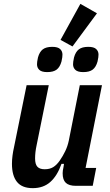

<svg xmlns="http://www.w3.org/2000/svg" viewBox="-20 -964 573 996"><path d="M233 -522 170 -211Q162 -174 162 -142Q162 -112 174 -99Q186 -86 212 -86Q238 -86 256 -97Q274 -108 290 -131Q306 -154 318.5 -180Q331 -206 337 -235L394 -522H509L424 -93H479L461 0H374Q338 0 321.5 -15.5Q305 -31 305 -65Q305 -72 306 -79.5Q307 -87 309 -95L312 -114H299Q277 -52 241 -20Q205 12 150 12Q94 12 68 -20.5Q42 -53 42 -114Q42 -135 45 -157.5Q48 -180 52 -197L118 -522ZM356 -723 294 -757 397 -944 483 -895ZM225 -590Q196 -590 184 -601.5Q172 -613 172 -630Q172 -635 173 -644.5Q174 -654 177 -666Q185 -695 202 -708Q219 -721 251 -721Q280 -721 292 -709.5Q304 -698 304 -681Q304 -676 303 -666.5Q302 -657 299 -645Q291 -616 274 -603Q257 -590 225 -590ZM412 -590Q383 -590 371 -601.5Q359 -613 359 -630Q359 -635 360 -644.5Q361 -654 364 -666Q372 -695 389 -708Q406 -721 438 -721Q467 -721 479 -709.5Q491 -698 491 -681Q491 -676 490 -666.5Q489 -657 486 -645Q478 -616 461 -603Q444 -590 412 -590Z"/></svg>

Font: IBM Plex Sans Condensed SemiBold
Style: Italic
Weight: 600
Width: 3
Italic angle: -11°
Designer: Mike Abbink, Paul van der Laan, Pieter van Rosmalen
Foundry: Bold Monday
Version: Version 1.3